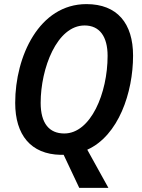

<svg xmlns="http://www.w3.org/2000/svg" viewBox="-20 -745 691 935"><path d="M290 9 366 170H508L405 -16C557 -84 628 -294 628 -474C628 -631 551 -725 401 -725C171 -725 54 -471 54 -244C54 -88 130 6 275 9C280 9 285 9 290 9ZM293 -95C220 -95 178 -144 178 -244C178 -412 257 -621 392 -621C465 -621 504 -567 504 -473C504 -291 422 -95 293 -95Z"/></svg>

Font: Noto Sans SemiCondensed SemiBold
Style: Italic
Weight: 600
Width: 4
Italic angle: -12°
Designer: Monotype Design Team
Foundry: Monotype Imaging Inc.
Version: Version 2.013